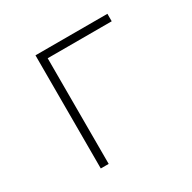

<svg xmlns="http://www.w3.org/2000/svg" viewBox="-124 -654 779 779"><g transform="rotate(-30 265.0 -265.0)"><path d="M135 0V-530H472V-495H172V0Z"/></g></svg>

Font: Noto Sans Mono Condensed ExtraLight
Style: Regular
Weight: 200
Width: 3
Designer: Monotype Design Team
Foundry: Monotype Imaging Inc.
Version: Version 2.014; ttfautohint (v1.8.4.7-5d5b)